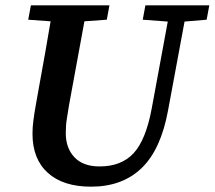

<svg xmlns="http://www.w3.org/2000/svg" viewBox="-20 -684 806 721"><path d="M322 17Q217 17 159.5 -35Q102 -87 102 -182Q102 -206 105.5 -232.5Q109 -259 114 -287L127 -360Q138 -421 149 -482Q160 -543 170 -604L86 -610L96 -664H391L381 -610L297 -604L239 -288Q235 -262 231 -238Q227 -214 227 -184Q227 -128 259.5 -93.5Q292 -59 354 -59Q436 -59 482 -109Q528 -159 550 -278L610 -603L516 -610L526 -664H766L756 -610L673 -603L611 -269Q584 -122 511.5 -52.5Q439 17 322 17Z"/></svg>

Font: Source Serif 4 SmText Semibold
Style: Italic
Weight: 600
Italic angle: -12°
Designer: Frank Grießhammer
Foundry: Adobe
Version: Version 4.005;hotconv 1.1.0;makeotfexe 2.6.0